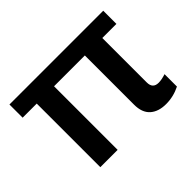

<svg xmlns="http://www.w3.org/2000/svg" viewBox="-112 -688 886 886"><g transform="rotate(-45 331.5 -245.0)"><path d="M427 -93V-414H226V1H113V-414H21V-500H633V-414H541V-124Q541 -84 579 -84Q599 -84 626 -93V-12Q582 10 534 10Q484 10 455.5 -15.5Q427 -41 427 -93Z"/></g></svg>

Font: Sarabun SemiBold
Style: Regular
Weight: 600
Designer: Suppakit Chalermlarp | Katatrad Co.,Ltd.
Foundry: Cadson Demak Co.,Ltd.
Version: Version 1.000; ttfautohint (v1.6)